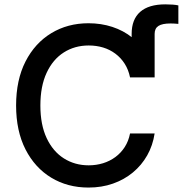

<svg xmlns="http://www.w3.org/2000/svg" viewBox="-20 -843 831 873"><path d="M578.6 -491.2V-689Q578.6 -754.9 617.4 -789.1Q656.2 -823.2 731.4 -823.2Q750 -823.2 765.4 -822Q780.8 -820.8 791 -818.4V-734.4Q782.2 -735.4 772.7 -735.8Q763.2 -736.3 755.4 -736.3Q717.8 -736.3 700.4 -725.1Q683.1 -713.9 683.1 -689V-491.2ZM382.3 9.8Q287.1 9.8 212.9 -35.2Q138.7 -80.1 95.9 -163.8Q53.2 -247.6 53.2 -363.3Q53.2 -479.5 95.9 -563.2Q138.7 -647 213.1 -692.1Q287.6 -737.3 382.3 -737.3Q439.9 -737.3 490.7 -720.7Q541.5 -704.1 581.3 -672.1Q621.1 -640.1 647.5 -594.7Q673.8 -549.3 683.1 -491.2H571.3Q564 -526.4 546.9 -553.2Q529.8 -580.1 504.6 -598.9Q479.5 -617.7 448.7 -627Q418 -636.2 383.3 -636.2Q319.8 -636.2 270 -604.5Q220.2 -572.8 191.9 -511.7Q163.6 -450.7 163.6 -363.3Q163.6 -275.9 192.1 -215.1Q220.7 -154.3 270.5 -122.8Q320.3 -91.3 383.3 -91.3Q417.5 -91.3 448.5 -100.8Q479.5 -110.4 504.6 -128.9Q529.8 -147.5 547.1 -174.3Q564.5 -201.2 571.3 -236.3H683.1Q674.8 -181.6 649.4 -136.7Q624 -91.8 584.2 -58.8Q544.4 -25.9 493.4 -8.1Q442.4 9.8 382.3 9.8Z"/></svg>

Font: Inter 16pt Medium
Style: Regular
Weight: 500
Version: Version 4.001;git-66647c0bb